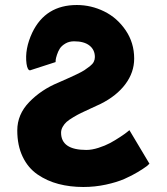

<svg xmlns="http://www.w3.org/2000/svg" viewBox="-20 -747 666 767"><path d="M287 -727Q162 -727 109 -617Q78 -551 86 -492Q90 -466 100 -466L202 -499Q202 -502 202.5 -508Q203 -514 207.5 -528Q212 -542 219 -553Q226 -564 241 -573Q256 -582 276 -582Q316 -582 337.5 -565Q359 -548 359 -519Q359 -509 354.5 -500Q350 -491 338.5 -482Q327 -473 317 -466.5Q307 -460 286 -450Q265 -440 252.5 -434.5Q240 -429 213 -417Q145 -389 97 -339.5Q49 -290 49 -226Q49 -166 70.5 -121Q92 -76 130 -50Q168 -24 214 -12Q260 0 313 0Q359 0 403 -9.5Q447 -19 477.5 -32.5Q508 -46 531 -60Q554 -74 566 -83L577 -93L497 -227Q493 -224 486.5 -218.5Q480 -213 459.5 -199.5Q439 -186 419.5 -175.5Q400 -165 373.5 -156.5Q347 -148 325 -148Q224 -148 224 -217Q224 -229 230.5 -240.5Q237 -252 246 -260Q255 -268 272.5 -278.5Q290 -289 303.5 -295.5Q317 -302 342 -313.5Q367 -325 382 -332Q446 -364 481 -411Q516 -458 516 -513Q516 -576 482 -626Q448 -676 396 -701.5Q344 -727 287 -727Z"/></svg>

Font: Hussar
Style: BoldWeb
Weight: 700
Foundry: Cannot Into Space Fonts
Version: Version 2.00